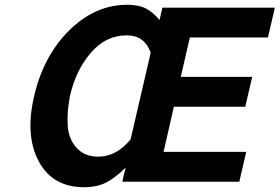

<svg xmlns="http://www.w3.org/2000/svg" viewBox="-20 -761 1171 804"><path d="M708 -314 665 -125H1011L982 0H492L506 -59Q459 -13 421 5Q384 23 332 23Q201 23 143 -84Q84 -193 123 -359Q162 -527 270 -634Q379 -741 512 -741Q560 -741 590 -726Q620 -711 648 -677L660 -729H1131L1102 -604H775L737 -439H1036L1007 -314ZM273 -359Q260 -292 263.5 -235.5Q267 -179 300.5 -142Q334 -105 391 -105Q469 -105 527 -178L611 -540Q586 -613 510 -613Q423 -613 360 -539.5Q297 -466 273 -359Z"/></svg>

Font: Miedinger
Style: Bold-Italic
Weight: 700
Italic angle: -13°
Version: Version 001.000